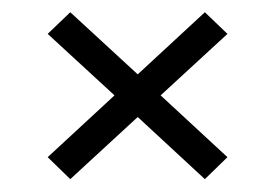

<svg xmlns="http://www.w3.org/2000/svg" viewBox="-20 -542 438 306"><path d="M92 -256.5 56 -291.5 162.5 -390 56 -488 92 -522.5 199.5 -423.5 306.5 -522.5 342.5 -488 236 -390 342.5 -291.5 306.5 -256.5 199.5 -355.5Z"/></svg>

Font: Big Shoulders Text Thin Light
Style: Regular
Weight: 300
Version: Version 2.002